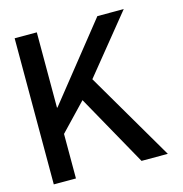

<svg xmlns="http://www.w3.org/2000/svg" viewBox="-105 -807 859 903"><g transform="rotate(-15 324.0 -355.5)"><path d="M46.4 0.5V-710.9H154.3V-344.2H156.7L449.2 -710.9H577.6L349.6 -430.2L601.6 0.5H473.6L279.3 -347.2L154.3 -216.3V0.5Z"/></g></svg>

Font: Alte DIN 1451 Mittelschrift
Style: Regular
Weight: 400
Designer: Peter Wiegel
Foundry: Peter Wiegel
Version: Version 1.002 September 20, 2019